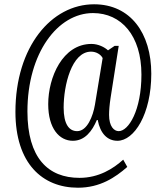

<svg xmlns="http://www.w3.org/2000/svg" viewBox="-20 -734 768 896"><path d="M344 142C447 142 518 94 574 45L555 11C509 53 441 96 351 96C204 96 108 3 108 -214C108 -486 249 -673 414 -673C546 -673 640 -568 640 -386C640 -219 580 -122 534 -122C512 -122 489 -144 489 -198C489 -217 491 -245 496 -277L534 -520H515L484 -499C468 -514 438 -529 407 -529C272 -529 205 -373 205 -248C205 -134 257 -77 320 -77C376 -77 410 -122 432 -174H436C448 -110 482 -77 528 -77C606 -77 686 -201 686 -390C686 -579 589 -714 419 -714C220 -714 52 -516 52 -212C52 28 177 142 344 142ZM340 -122C302 -122 277 -155 277 -232C277 -335 314 -493 405 -493C430 -493 451 -479 459 -463L423 -245C414 -192 387 -122 340 -122Z"/></svg>

Font: Noto Serif Myanmar ExtCond
Style: Regular
Weight: 400
Width: 2
Designer: Ben Mitchell and the Monotype Design Team
Foundry: Monotype Imaging Inc.
Version: Version 2.106